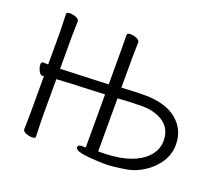

<svg xmlns="http://www.w3.org/2000/svg" viewBox="-120 -880 1207 1061"><g transform="rotate(20 483.5 -349.5)"><path d="M590 12 551 11Q441 6 421 -10Q413 -17 413 -23Q413 -36 433 -38H459V-350Q364 -346 322 -344Q274 -343 229.5 -340Q185 -337 177 -337V-105L180 1Q180 11 161.5 11Q143 11 124 3.5Q105 -4 105 -17L107 -106V-329Q104 -328 99 -328H98Q85 -328 75.5 -347.5Q66 -367 66 -383Q66 -399 77 -399H78L107 -398V-589L104 -695Q104 -705 123 -705Q142 -705 160.5 -697.5Q179 -690 179 -677L177 -588V-398Q178 -398 199.5 -399Q221 -400 365 -405Q417 -407 459 -409V-604L458 -700Q458 -711 477 -711Q496 -711 514.5 -703Q533 -695 533 -682L531 -593V-416Q612 -421 665 -421Q789 -421 855.5 -366Q922 -311 922 -222Q922 -166 891.5 -119Q861 -72 811.5 -40.5Q762 -9 713 -1Q632 12 590 12ZM677 -359Q607 -359 531 -353V-41H544Q711 -41 791 -105Q851 -153 851 -219Q851 -310 763 -344Q723 -359 677 -359Z"/></g></svg>

Font: QiushuiShotai
Style: Regular
Weight: 600
Designer: Fontworks Inc.
Foundry: Fontworks Inc.
Version: Version 1.250